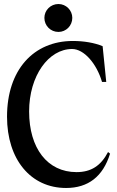

<svg xmlns="http://www.w3.org/2000/svg" viewBox="-20 -920 581 956"><path d="M309 16C419 16 493 -41 528 -155L518 -163C482 -94 433 -63 361 -63C216 -63 125 -182 125 -365C125 -543 222 -676 339 -676C398 -676 461 -604 488 -512H509L491 -690C451 -707 397 -716 343 -716C147 -716 15 -572 15 -339C15 -126 133 16 309 16ZM201 -831C201 -792 232 -761 271 -761C309 -761 340 -792 340 -831C340 -869 309 -900 271 -900C232 -900 201 -869 201 -831Z"/></svg>

Font: RL Madena
Style: Regular
Weight: 400
Designer: I Kadek Wantara Putra
Foundry: Roughlines ID
Version: Version 1.000;Glyphs 3.1.2 (3151)